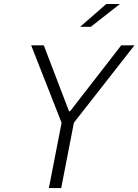

<svg xmlns="http://www.w3.org/2000/svg" viewBox="-20 -962 708 982"><path d="M293 0 358 -334.5 667.5 -730H600L338.5 -393H333L204 -730H139.5L295 -334L230 0ZM390 -825 523.5 -941.5H593.5L444.5 -825Z"/></svg>

Font: Monaspace Neon ExtraLight
Style: Italic
Weight: 200
Italic angle: -11°
Designer: Riley Cran & the Lettermatic Team
Foundry: Lettermatic
Version: Version 1.200 (Monaspace Neon)